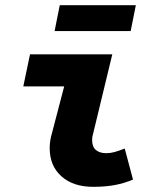

<svg xmlns="http://www.w3.org/2000/svg" viewBox="-20 -710 640 742"><path d="M340 12Q263 12 217.5 -28.5Q172 -69 172 -138Q172 -153 174.5 -168Q177 -183 182 -200L228 -376H70L96 -500H414L340 -194Q338 -188 337 -182Q336 -176 336 -170Q336 -142 351 -130Q366 -118 390 -118Q407 -118 423 -122.5Q439 -127 462 -136L494 -16Q461 -2 424.5 5Q388 12 340 12ZM191 -590 211 -690H505L485 -590Z"/></svg>

Font: Source Code Pro Black
Style: Italic
Weight: 900
Italic angle: -11°
Monospace: yes
Designer: Paul D. Hunt, Teo Tuominen
Foundry: Adobe Systems Incorporated
Version: Version 1.050;PS 1.000;hotconv 16.6.51;makeotf.lib2.5.65220